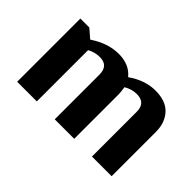

<svg xmlns="http://www.w3.org/2000/svg" viewBox="-62 -508 688 688"><g transform="rotate(45 282.5 -164.0)"><path d="M315.8 -292.7Q287.4 -328.3 233.1 -328.3Q178.8 -328.3 124.6 -291.8L91.6 -320.3H46.3V0H145.9V-259.8Q168.1 -272.2 193.1 -272.2Q236.7 -272.2 236.7 -226.9V0H335.4V-225.1Q335.4 -236.7 331.9 -258Q355.9 -272.2 380.8 -272.2Q425.3 -272.2 425.3 -226.9V0H524.9V-225.1Q524.9 -270.5 498.7 -299.4Q472.4 -328.3 419.5 -328.3Q366.5 -328.3 315.8 -292.7Z"/></g></svg>

Font: Gidugu
Style: Regular
Weight: 400
Designer: Purushoth Kumar Guthula
Foundry: Silicon Andhra, USA.
Version: Version 1.0.5; ttfautohint (v1.2.25-373a) -l 7 -r 28 -G 50 -